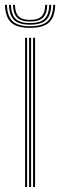

<svg xmlns="http://www.w3.org/2000/svg" viewBox="-39 -752 242 772"><path d="M94 0V-600H102V0ZM62 0V-600H70V0ZM78 0V-600H86V0ZM82 -640Q29.2 -640 5.9 -661.5Q-17.5 -683 -19 -732.5H-11Q-9.8 -686.5 12 -666.5Q33.8 -646.5 82 -646.5Q130.5 -646.5 152.1 -666.5Q173.8 -686.5 175 -732.5H183Q181.5 -683 158.1 -661.5Q134.8 -640 82 -640ZM82 -652.8Q37.8 -652.8 18 -671.2Q-1.8 -689.8 -3 -732.5H5Q6.2 -693.2 24.1 -676.2Q42 -659.2 82 -659.2Q122.2 -659.2 140.1 -676.2Q158 -693.2 159 -732.5H167Q165.8 -689.8 146 -671.2Q126.2 -652.8 82 -652.8ZM82 -665.5Q46.2 -665.5 30.2 -681.1Q14.2 -696.8 13 -732.5H21Q22 -700 36.1 -686Q50.2 -672 82 -672Q113.8 -672 127.9 -686Q142 -700 143 -732.5H151Q150 -696.8 133.9 -681.1Q117.8 -665.5 82 -665.5Z"/></svg>

Font: Big Shoulders Inline Text Thin
Style: Regular
Weight: 100
Designer: Patric King
Foundry: XO Type Co
Version: Version 2.002